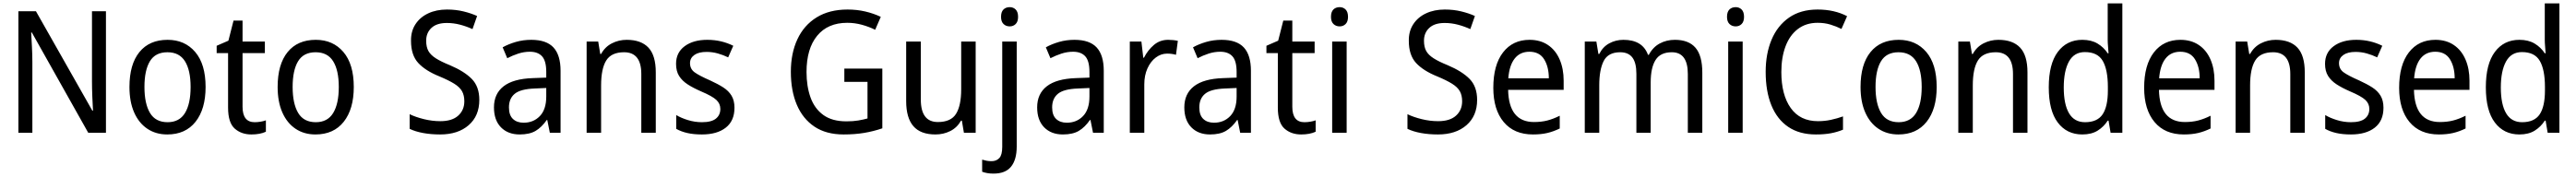

<svg xmlns="http://www.w3.org/2000/svg" viewBox="-20 -780 15123 1040"><path d="M602 0H498L167 -589H163Q165 -552 167.5 -505.5Q170 -459 170 -413V0H88V-714H191L522 -130H526Q524 -161 522 -211Q520 -261 520 -302V-714H602Z M1187 -269Q1187 -139 1128 -64.5Q1069 10 962 10Q895 10 845 -23.5Q795 -57 767.5 -119.5Q740 -182 740 -269Q740 -402 798.5 -474Q857 -546 964 -546Q1065 -546 1126 -474.5Q1187 -403 1187 -269ZM828 -269Q828 -171 860.5 -116.5Q893 -62 964 -62Q1033 -62 1066 -116Q1099 -170 1099 -269Q1099 -367 1066 -420Q1033 -473 963 -473Q892 -473 860 -420Q828 -367 828 -269Z M1475 -62Q1492 -62 1510 -65Q1528 -68 1541 -73V-6Q1507 10 1456 10Q1397 10 1358 -24.5Q1319 -59 1319 -148V-468H1252V-511L1321 -541L1351 -659H1404V-536H1535V-468H1404V-153Q1404 -62 1475 -62Z M2057 -269Q2057 -139 1998 -64.5Q1939 10 1832 10Q1765 10 1715 -23.5Q1665 -57 1637.5 -119.5Q1610 -182 1610 -269Q1610 -402 1668.5 -474Q1727 -546 1834 -546Q1935 -546 1996 -474.5Q2057 -403 2057 -269ZM1698 -269Q1698 -171 1730.5 -116.5Q1763 -62 1834 -62Q1903 -62 1936 -116Q1969 -170 1969 -269Q1969 -367 1936 -420Q1903 -473 1833 -473Q1762 -473 1730 -420Q1698 -367 1698 -269Z M2794 -193Q2794 -99 2731.5 -44.5Q2669 10 2564 10Q2510 10 2464 1.5Q2418 -7 2385 -23V-109Q2420 -92 2468.5 -80Q2517 -68 2565 -68Q2634 -68 2670 -100.5Q2706 -133 2706 -185Q2706 -220 2692.5 -244Q2679 -268 2647 -288Q2615 -308 2560 -331Q2478 -364 2435.5 -410Q2393 -456 2393 -540Q2392 -596 2419 -637.5Q2446 -679 2494 -701.5Q2542 -724 2604 -724Q2656 -724 2701 -713Q2746 -702 2781 -686L2754 -609Q2719 -625 2681 -635Q2643 -645 2603 -645Q2544 -645 2513 -616Q2482 -587 2482 -541Q2482 -504 2495 -480.5Q2508 -457 2538.5 -437.5Q2569 -418 2621 -397Q2706 -361 2750 -316Q2794 -271 2794 -193Z M3099 -546Q3188 -546 3229.5 -501Q3271 -456 3271 -364V0H3208L3193 -75H3190Q3160 -32 3124.5 -11Q3089 10 3031 10Q2962 10 2921 -32Q2880 -74 2880 -149Q2880 -229 2936.5 -273Q2993 -317 3107 -321L3187 -324V-357Q3187 -422 3162.5 -449Q3138 -476 3091 -476Q3056 -476 3022.5 -465Q2989 -454 2958 -438L2931 -502Q2965 -521 3008 -533.5Q3051 -546 3099 -546ZM3119 -260Q3036 -257 3002 -229Q2968 -201 2968 -149Q2968 -103 2991.5 -81Q3015 -59 3054 -59Q3112 -59 3149.5 -98Q3187 -137 3187 -213V-263Z M3659 -546Q3744 -546 3787 -500Q3830 -454 3830 -355V0H3745V-345Q3745 -473 3644 -473Q3569 -473 3539 -424.5Q3509 -376 3509 -278V0H3424V-536H3492L3504 -463H3509Q3532 -505 3572.5 -525.5Q3613 -546 3659 -546Z M4292 -147Q4292 -70 4241 -30Q4190 10 4101 10Q4052 10 4015 1.5Q3978 -7 3950 -23V-104Q3978 -87 4018.5 -74.5Q4059 -62 4101 -62Q4157 -62 4183 -83Q4209 -104 4209 -140Q4209 -171 4185.5 -193Q4162 -215 4096 -243Q4050 -263 4017.5 -284Q3985 -305 3967 -333.5Q3949 -362 3949 -405Q3949 -471 3999.5 -508.5Q4050 -546 4132 -546Q4175 -546 4213 -537Q4251 -528 4285 -511L4255 -443Q4226 -457 4194 -466Q4162 -475 4128 -475Q4082 -475 4056.5 -457Q4031 -439 4031 -409Q4031 -375 4057.5 -355.5Q4084 -336 4150 -307Q4194 -287 4226 -266.5Q4258 -246 4275 -217.5Q4292 -189 4292 -147Z M4937 -377H5160V-26Q5107 -8 5052.5 1Q4998 10 4933 10Q4830 10 4761.5 -36Q4693 -82 4658 -164.5Q4623 -247 4623 -358Q4623 -467 4661.5 -549.5Q4700 -632 4774.5 -678Q4849 -724 4956 -724Q5011 -724 5060 -712.5Q5109 -701 5151 -681L5118 -605Q5082 -623 5040 -634.5Q4998 -646 4954 -646Q4840 -646 4777.5 -570Q4715 -494 4715 -357Q4715 -273 4738.5 -207.5Q4762 -142 4813.5 -104.5Q4865 -67 4949 -67Q4989 -67 5018.5 -72Q5048 -77 5073 -84V-299H4937Z M5708 -536V0H5639L5627 -71H5622Q5599 -30 5559 -10Q5519 10 5472 10Q5384 10 5342 -39Q5300 -88 5300 -186V-536H5386V-195Q5386 -63 5486 -63Q5563 -63 5593 -111.5Q5623 -160 5623 -255V-536Z M5857 -681Q5857 -710 5871 -724Q5885 -738 5908 -738Q5929 -738 5943 -724Q5957 -710 5957 -681Q5957 -653 5943 -639Q5929 -625 5908 -625Q5886 -625 5871.5 -639Q5857 -653 5857 -681ZM5813 240Q5792 240 5775.5 237Q5759 234 5746 229V158Q5759 162 5772.5 164.5Q5786 167 5801 167Q5830 167 5847 148.5Q5864 130 5864 83V-536H5949V81Q5949 158 5916 199Q5883 240 5813 240Z M6288 -546Q6377 -546 6418.5 -501Q6460 -456 6460 -364V0H6397L6382 -75H6379Q6349 -32 6313.5 -11Q6278 10 6220 10Q6151 10 6110 -32Q6069 -74 6069 -149Q6069 -229 6125.5 -273Q6182 -317 6296 -321L6376 -324V-357Q6376 -422 6351.5 -449Q6327 -476 6280 -476Q6245 -476 6211.5 -465Q6178 -454 6147 -438L6120 -502Q6154 -521 6197 -533.5Q6240 -546 6288 -546ZM6308 -260Q6225 -257 6191 -229Q6157 -201 6157 -149Q6157 -103 6180.5 -81Q6204 -59 6243 -59Q6301 -59 6338.5 -98Q6376 -137 6376 -213V-263Z M6838 -546Q6852 -546 6867 -544.5Q6882 -543 6895 -540L6884 -458Q6860 -465 6832 -465Q6796 -465 6765.5 -442Q6735 -419 6716.5 -378Q6698 -337 6698 -284V0H6613V-536H6681L6692 -441H6696Q6719 -486 6754.5 -516Q6790 -546 6838 -546Z M7152 -546Q7241 -546 7282.5 -501Q7324 -456 7324 -364V0H7261L7246 -75H7243Q7213 -32 7177.5 -11Q7142 10 7084 10Q7015 10 6974 -32Q6933 -74 6933 -149Q6933 -229 6989.5 -273Q7046 -317 7160 -321L7240 -324V-357Q7240 -422 7215.5 -449Q7191 -476 7144 -476Q7109 -476 7075.5 -465Q7042 -454 7011 -438L6984 -502Q7018 -521 7061 -533.5Q7104 -546 7152 -546ZM7172 -260Q7089 -257 7055 -229Q7021 -201 7021 -149Q7021 -103 7044.5 -81Q7068 -59 7107 -59Q7165 -59 7202.5 -98Q7240 -137 7240 -213V-263Z M7638 -62Q7655 -62 7673 -65Q7691 -68 7704 -73V-6Q7670 10 7619 10Q7560 10 7521 -24.5Q7482 -59 7482 -148V-468H7415V-511L7484 -541L7514 -659H7567V-536H7698V-468H7567V-153Q7567 -62 7638 -62Z M7845 -738Q7866 -738 7880 -724Q7894 -710 7894 -681Q7894 -653 7880 -639Q7866 -625 7845 -625Q7823 -625 7808.5 -639Q7794 -653 7794 -681Q7794 -710 7808 -724Q7822 -738 7845 -738ZM7886 -536V0H7801V-536Z M8652 -193Q8652 -99 8589.5 -44.5Q8527 10 8422 10Q8368 10 8322 1.5Q8276 -7 8243 -23V-109Q8278 -92 8326.5 -80Q8375 -68 8423 -68Q8492 -68 8528 -100.5Q8564 -133 8564 -185Q8564 -220 8550.5 -244Q8537 -268 8505 -288Q8473 -308 8418 -331Q8336 -364 8293.5 -410Q8251 -456 8251 -540Q8250 -596 8277 -637.5Q8304 -679 8352 -701.5Q8400 -724 8462 -724Q8514 -724 8559 -713Q8604 -702 8639 -686L8612 -609Q8577 -625 8539 -635Q8501 -645 8461 -645Q8402 -645 8371 -616Q8340 -587 8340 -541Q8340 -504 8353 -480.5Q8366 -457 8396.5 -437.5Q8427 -418 8479 -397Q8564 -361 8608 -316Q8652 -271 8652 -193Z M8960 -546Q9023 -546 9068 -515.5Q9113 -485 9136.5 -430.5Q9160 -376 9160 -306V-252H8834Q8838 -63 8986 -63Q9029 -63 9064 -72Q9099 -81 9137 -100V-25Q9100 -7 9063.5 1.5Q9027 10 8980 10Q8869 10 8808 -63Q8747 -136 8747 -264Q8747 -398 8804 -472Q8861 -546 8960 -546ZM8959 -476Q8904 -476 8872.5 -436Q8841 -396 8835 -320H9073Q9073 -387 9045.5 -431.5Q9018 -476 8959 -476Z M9813 -546Q9894 -546 9934 -499.5Q9974 -453 9974 -353V0H9889V-345Q9889 -473 9795 -473Q9728 -473 9699.5 -427.5Q9671 -382 9671 -296V0H9587V-346Q9587 -411 9563.5 -442Q9540 -473 9492 -473Q9421 -473 9395 -421.5Q9369 -370 9369 -279V0H9284V-536H9352L9364 -463H9369Q9390 -505 9428 -525.5Q9466 -546 9511 -546Q9623 -546 9655 -458H9660Q9684 -503 9724 -524.5Q9764 -546 9813 -546Z M10170 -738Q10191 -738 10205 -724Q10219 -710 10219 -681Q10219 -653 10205 -639Q10191 -625 10170 -625Q10148 -625 10133.5 -639Q10119 -653 10119 -681Q10119 -710 10133 -724Q10147 -738 10170 -738ZM10211 -536V0H10126V-536Z M10651 -646Q10583 -646 10535 -609.5Q10487 -573 10462.5 -507.5Q10438 -442 10438 -357Q10438 -223 10493 -145.5Q10548 -68 10653 -68Q10693 -68 10729.5 -76Q10766 -84 10800 -96V-18Q10766 -4 10728.5 3Q10691 10 10641 10Q10544 10 10478.5 -34.5Q10413 -79 10379.5 -161.5Q10346 -244 10346 -358Q10346 -464 10380.5 -546.5Q10415 -629 10483 -676.5Q10551 -724 10651 -724Q10749 -724 10824 -685L10791 -610Q10761 -625 10726.5 -635.5Q10692 -646 10651 -646Z M11350 -269Q11350 -139 11291 -64.5Q11232 10 11125 10Q11058 10 11008 -23.5Q10958 -57 10930.5 -119.5Q10903 -182 10903 -269Q10903 -402 10961.5 -474Q11020 -546 11127 -546Q11228 -546 11289 -474.5Q11350 -403 11350 -269ZM10991 -269Q10991 -171 11023.5 -116.5Q11056 -62 11127 -62Q11196 -62 11229 -116Q11262 -170 11262 -269Q11262 -367 11229 -420Q11196 -473 11126 -473Q11055 -473 11023 -420Q10991 -367 10991 -269Z M11712 -546Q11797 -546 11840 -500Q11883 -454 11883 -355V0H11798V-345Q11798 -473 11697 -473Q11622 -473 11592 -424.5Q11562 -376 11562 -278V0H11477V-536H11545L11557 -463H11562Q11585 -505 11625.5 -525.5Q11666 -546 11712 -546Z M12205 10Q12114 10 12061 -60Q12008 -130 12008 -267Q12008 -404 12061 -475Q12114 -546 12205 -546Q12258 -546 12294.5 -524Q12331 -502 12354 -467H12359Q12358 -484 12356 -506.5Q12354 -529 12354 -545V-760H12440V0H12371L12359 -71H12354Q12331 -35 12295 -12.5Q12259 10 12205 10ZM12221 -62Q12293 -62 12324 -108Q12355 -154 12355 -248V-269Q12355 -370 12325 -422Q12295 -474 12220 -474Q12157 -474 12126.5 -418.5Q12096 -363 12096 -266Q12096 -167 12127 -114.5Q12158 -62 12221 -62Z M12781 -546Q12844 -546 12889 -515.5Q12934 -485 12957.5 -430.5Q12981 -376 12981 -306V-252H12655Q12659 -63 12807 -63Q12850 -63 12885 -72Q12920 -81 12958 -100V-25Q12921 -7 12884.5 1.5Q12848 10 12801 10Q12690 10 12629 -63Q12568 -136 12568 -264Q12568 -398 12625 -472Q12682 -546 12781 -546ZM12780 -476Q12725 -476 12693.5 -436Q12662 -396 12656 -320H12894Q12894 -387 12866.5 -431.5Q12839 -476 12780 -476Z M13340 -546Q13425 -546 13468 -500Q13511 -454 13511 -355V0H13426V-345Q13426 -473 13325 -473Q13250 -473 13220 -424.5Q13190 -376 13190 -278V0H13105V-536H13173L13185 -463H13190Q13213 -505 13253.5 -525.5Q13294 -546 13340 -546Z M13973 -147Q13973 -70 13922 -30Q13871 10 13782 10Q13733 10 13696 1.5Q13659 -7 13631 -23V-104Q13659 -87 13699.5 -74.5Q13740 -62 13782 -62Q13838 -62 13864 -83Q13890 -104 13890 -140Q13890 -171 13866.5 -193Q13843 -215 13777 -243Q13731 -263 13698.5 -284Q13666 -305 13648 -333.5Q13630 -362 13630 -405Q13630 -471 13680.5 -508.5Q13731 -546 13813 -546Q13856 -546 13894 -537Q13932 -528 13966 -511L13936 -443Q13907 -457 13875 -466Q13843 -475 13809 -475Q13763 -475 13737.5 -457Q13712 -439 13712 -409Q13712 -375 13738.5 -355.5Q13765 -336 13831 -307Q13875 -287 13907 -266.5Q13939 -246 13956 -217.5Q13973 -189 13973 -147Z M14278 -546Q14341 -546 14386 -515.5Q14431 -485 14454.5 -430.5Q14478 -376 14478 -306V-252H14152Q14156 -63 14304 -63Q14347 -63 14382 -72Q14417 -81 14455 -100V-25Q14418 -7 14381.5 1.5Q14345 10 14298 10Q14187 10 14126 -63Q14065 -136 14065 -264Q14065 -398 14122 -472Q14179 -546 14278 -546ZM14277 -476Q14222 -476 14190.5 -436Q14159 -396 14153 -320H14391Q14391 -387 14363.5 -431.5Q14336 -476 14277 -476Z M14771 10Q14680 10 14627 -60Q14574 -130 14574 -267Q14574 -404 14627 -475Q14680 -546 14771 -546Q14824 -546 14860.5 -524Q14897 -502 14920 -467H14925Q14924 -484 14922 -506.5Q14920 -529 14920 -545V-760H15006V0H14937L14925 -71H14920Q14897 -35 14861 -12.5Q14825 10 14771 10ZM14787 -62Q14859 -62 14890 -108Q14921 -154 14921 -248V-269Q14921 -370 14891 -422Q14861 -474 14786 -474Q14723 -474 14692.5 -418.5Q14662 -363 14662 -266Q14662 -167 14693 -114.5Q14724 -62 14787 -62Z"/></svg>

Font: Noto Sans Gujarati SemiCondensed
Style: Regular
Weight: 400
Width: 4
Designer: Jelle Bosma - Monotype Design Team, Universal Thirst
Foundry: Monotype Imaging Inc.
Version: Version 2.106; ttfautohint (v1.8.4.7-5d5b)